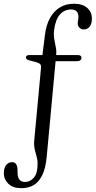

<svg xmlns="http://www.w3.org/2000/svg" viewBox="-84 -742 500 1004"><path d="M210 -457 160.5 75Q155 137.5 137 174Q119 210.5 91.5 226.2Q64 242 28.5 242Q-16.5 242 -40.2 219Q-64 196 -64 163Q-64 136.5 -52 121.2Q-40 106 -21 106Q-10 106 -3.2 112.2Q3.5 118.5 5.5 129Q8 141 7.8 151.8Q7.5 162.5 9 174.5Q11 191 20.5 200.2Q30 209.5 47 209.5Q74 209.5 93.8 186Q113.5 162.5 112.5 109.5Q112.5 99 110.2 88.5Q108 78 105 67.2Q102 56.5 99 45Q96 33.5 94.8 20.2Q93.5 7 95 -7.5L130.5 -387.5Q131.5 -400 126.5 -406Q121.5 -412 108.5 -416L66.5 -427Q51.5 -431.5 51.5 -441.5Q51.5 -447.5 56 -450.8Q60.5 -454 68.5 -454H153L135 -431L151 -559.5Q157.5 -612 177.8 -648.2Q198 -684.5 229.8 -703.5Q261.5 -722.5 302 -722.5Q347.5 -722.5 372 -700.8Q396.5 -679 396.5 -644.5Q396.5 -617 384.8 -602.5Q373 -588 353.5 -588Q343 -588 334.2 -594.8Q325.5 -601.5 323 -613Q321.5 -625 324.2 -635.2Q327 -645.5 326 -659.5Q324.5 -675.5 315 -684Q305.5 -692.5 288 -692.5Q253.5 -692.5 229.8 -666.8Q206 -641 198.5 -582.5Q196.5 -563 198.5 -546.8Q200.5 -530.5 203.8 -516Q207 -501.5 209.2 -487.2Q211.5 -473 210 -457ZM190 -422 196 -454H323.5Q332 -454 337 -450.5Q342 -447 342 -438.5Q342 -431 335.2 -426.5Q328.5 -422 316.5 -422Z"/></svg>

Font: Fraunces 48pt Soft Wonky Light
Style: Regular
Weight: 300
Version: Version 1.000;[b76b70a41]